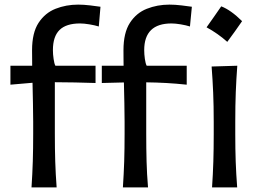

<svg xmlns="http://www.w3.org/2000/svg" viewBox="-20 -816 1132 836"><path d="M943.3 -788.4Q985.2 -772.3 1034.1 -723.9Q1018.5 -701.4 1002.7 -679.1Q986.8 -656.8 969.6 -633.7Q928.8 -670.2 879.4 -697.1Q896 -720.7 911.6 -742.7Q927.2 -764.7 943.3 -788.4ZM515.1 0Q519 -58.6 520.8 -113.3Q522.5 -168 522.5 -233.9V-285.6Q522.5 -323.7 521.5 -366.9Q520.5 -410.2 519.5 -457L423.3 -454.6V-529.8H518.1Q518.1 -546.4 517.8 -563.2Q517.6 -580.1 517.6 -597.2Q517.6 -673.3 545.7 -716.6Q573.7 -759.8 619.4 -777.8Q665 -795.9 717.8 -795.9Q741.7 -795.9 770.5 -792.5Q799.3 -789.1 815.4 -786.6L807.1 -700.7Q790 -706.1 766.8 -710Q743.7 -713.9 726.6 -713.9Q607.9 -713.9 607.9 -597.7Q607.9 -579.6 610.8 -559.1Q613.8 -538.6 618.7 -529.8H793V-447.3Q747.6 -452.1 703.9 -454.6Q660.2 -457 616.7 -457.5V-233.9Q616.7 -168 618.2 -113.3Q619.6 -58.6 624.5 0ZM117.2 0Q121.1 -58.6 122.8 -113.3Q124.5 -168 124.5 -233.9V-285.6Q124.5 -323.2 123.5 -366Q122.6 -408.7 121.6 -455.6L25.4 -447.3V-529.8H120.1Q120.1 -546.4 119.9 -563.2Q119.6 -580.1 119.6 -597.2Q119.6 -673.3 147.9 -716.6Q176.3 -759.8 221.9 -777.8Q267.6 -795.9 320.3 -795.9Q344.2 -795.9 372.8 -792.5Q401.4 -789.1 417.5 -786.6L410.2 -700.7Q392.6 -706.1 369.1 -710Q345.7 -713.9 328.6 -713.9Q268.1 -713.9 239.3 -685.5Q210.4 -657.2 210.4 -597.7Q210.4 -579.6 213.4 -559.1Q216.3 -538.6 221.2 -529.8H396V-454.6Q350.1 -456.1 306.2 -457Q262.2 -458 218.8 -458V-233.9Q218.8 -168 220.5 -113.3Q222.2 -58.6 226.6 0ZM903.3 0Q907.2 -58.1 908.9 -112.3Q910.6 -166.5 910.6 -231.9V-284.7Q910.6 -356 908.2 -412.4Q905.8 -468.8 901.4 -526.4L1013.2 -529.8Q1008.8 -470.7 1006.6 -414.1Q1004.4 -357.4 1004.4 -284.7V-231.9Q1004.4 -166.5 1006.3 -112.3Q1008.3 -58.1 1012.7 0Z"/></svg>

Font: Pinar-FD Medium
Style: Regular
Weight: 500
Designer: Amin Abedi
Version: Version 3.000